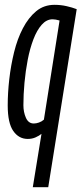

<svg xmlns="http://www.w3.org/2000/svg" viewBox="-20 -566 338 796"><path d="M298 -528 180 210H116L152 -11Q142 -3 127.5 3.5Q113 10 95 10Q58 10 35 -23Q12 -56 12 -129Q12 -181 18.5 -238Q25 -295 38.5 -350Q52 -405 75 -449Q98 -493 130 -519.5Q162 -546 206 -546Q232 -546 256 -540.5Q280 -535 298 -528ZM227 -481Q210 -486 198 -486Q173 -486 153 -463.5Q133 -441 118.5 -403Q104 -365 95 -318.5Q86 -272 81.5 -223Q77 -174 77 -130Q77 -101 87.5 -77.5Q98 -54 120 -54Q130 -54 141.5 -58Q153 -62 162 -70Z"/></svg>

Font: Georama ExtraCondensed
Style: Italic
Weight: 400
Width: 2
Italic angle: -9°
Designer: Jean-Baptiste Levee
Foundry: Production Type
Version: Version 1.000